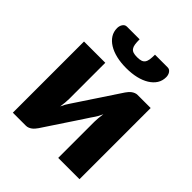

<svg xmlns="http://www.w3.org/2000/svg" viewBox="-200 -858 989 989"><g transform="rotate(45 295.0 -363.5)"><path d="M537.5 -518.5V0H382.5V-264Q382.5 -277 384 -292.2Q385.5 -307.5 388 -323.5Q376 -296.5 362.5 -278Q361.5 -277 354.2 -266Q347 -255 335.8 -237.8Q324.5 -220.5 310.2 -199Q296 -177.5 281 -155Q246 -102.5 202.5 -36.5Q198 -30 192.2 -23.2Q186.5 -16.5 179.5 -11.2Q172.5 -6 164.5 -2.8Q156.5 0.5 147.5 0.5H52.5V-518H207.5V-254Q207.5 -241.5 206 -226Q204.5 -210.5 202 -194.5Q214 -221.5 227.5 -240Q228 -241 235.5 -252Q243 -263 254.2 -280.2Q265.5 -297.5 279.8 -319Q294 -340.5 309 -363Q344 -415.5 387.5 -481.5Q392 -488 397.8 -494.8Q403.5 -501.5 410.5 -506.8Q417.5 -512 425.5 -515.2Q433.5 -518.5 442.5 -518.5ZM303 -654Q320 -654 331 -657.5Q342 -661 348.2 -669.5Q354.5 -678 356.8 -692.2Q359 -706.5 359 -728.5H451Q459 -728.5 464.8 -724.8Q470.5 -721 474.2 -715.2Q478 -709.5 480 -702.2Q482 -695 482 -687.5Q482 -661 468.8 -640.2Q455.5 -619.5 431.8 -604.8Q408 -590 375.2 -582.2Q342.5 -574.5 303 -574.5Q263.5 -574.5 230.8 -582.2Q198 -590 174.2 -604.8Q150.5 -619.5 137.2 -640.2Q124 -661 124 -687.5Q124 -695 126 -702.2Q128 -709.5 131.8 -715.2Q135.5 -721 141.2 -724.8Q147 -728.5 155 -728.5H247Q247 -706.5 249.2 -692.2Q251.5 -678 257.8 -669.5Q264 -661 274.8 -657.5Q285.5 -654 303 -654Z"/></g></svg>

Font: Lato 2
Style: Regular
Weight: 900
Designer: Lukasz Dziedzic with Adam Twardoch and Botio Nikoltchev
Foundry: tyPoland Lukasz Dziedzic
Version: Version 2.015; 2015-08-06; http://www.latofonts.com/